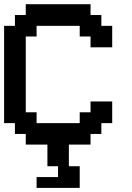

<svg xmlns="http://www.w3.org/2000/svg" viewBox="-20 -915 644 935"><path d="M262.7 0H158.2V-26.4V-52.7H210.9H262.7V-79.1V-105.5H237.3H210.9V-158.2V-210.9H158.2H105.5V-237.3V-262.7H79.1H52.7V-289.1V-315.4H26.4H0V-552.7V-789.1H26.4H52.7V-815.4V-841.8H79.1H105.5V-868.2V-894.5H262.7H420.9V-868.2V-841.8H447.3H473.6V-815.4V-789.1H500H526.4V-737.3V-684.6H473.6H420.9V-710.9V-737.3H394.5H368.2V-762.7V-789.1H262.7H158.2V-762.7V-737.3H131.8H105.5V-552.7V-368.2H131.8H158.2V-341.8V-315.4H262.7H368.2V-341.8V-368.2H394.5H420.9V-394.5V-420.9H473.6H526.4V-368.2V-315.4H500H473.6V-289.1V-262.7H447.3H420.9V-237.3V-210.9H368.2H315.4V-158.2V-105.5H341.8H368.2V-52.7V0Z"/></svg>

Font: VCR Jazz Mono
Style: Regular
Weight: 400
Version: Version 3.1